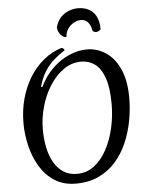

<svg xmlns="http://www.w3.org/2000/svg" viewBox="-68 -1120 937 1199"><g transform="rotate(-5 401.0 -520.0)"><path d="M359 25Q281 25 225.5 -11Q170 -47 134.5 -106.5Q99 -166 82 -237.5Q65 -309 65 -379Q65 -462 85.5 -535Q106 -608 143 -667Q180 -726 230.5 -767Q281 -808 342 -827Q349 -826 354.5 -821Q360 -816 361 -811Q326 -789 293.5 -761Q261 -733 235.5 -693.5Q210 -654 194 -596L202 -594Q235 -663 284 -709.5Q333 -756 389 -780Q445 -804 498 -804Q562 -804 616 -769Q670 -734 703.5 -662Q737 -590 737 -479Q737 -409 723.5 -337Q710 -265 682 -200Q654 -135 609.5 -84.5Q565 -34 503 -4.5Q441 25 359 25ZM372 -35Q432 -35 479 -71Q526 -107 558.5 -167.5Q591 -228 607.5 -301.5Q624 -375 624 -450Q624 -554 602 -615.5Q580 -677 542.5 -704Q505 -731 458 -731Q397 -731 346.5 -695.5Q296 -660 259 -601.5Q222 -543 202 -472Q182 -401 182 -330Q182 -270 193 -216.5Q204 -163 227 -122.5Q250 -82 286 -58.5Q322 -35 372 -35ZM596 -921Q589 -915 581.5 -911Q574 -907 566 -907Q551 -907 544 -920Q539 -952 522 -971Q505 -990 478 -990Q456 -990 434 -978Q412 -966 396.5 -944.5Q381 -923 379 -892Q365 -892 352.5 -902Q340 -912 332.5 -927.5Q325 -943 325 -958Q335 -995 356.5 -1018.5Q378 -1042 407 -1053.5Q436 -1065 468 -1065Q500 -1065 529.5 -1051.5Q559 -1038 577.5 -1006.5Q596 -975 596 -921Z"/></g></svg>

Font: Merienda
Style: Regular
Weight: 400
Designer: Eduardo Rodriguez Tunni
Foundry: Eduardo Rodriguez Tunni
Version: Version 2.001